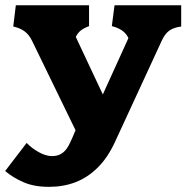

<svg xmlns="http://www.w3.org/2000/svg" viewBox="-50 -506 729 746"><path d="M228 36Q218.5 58.5 208.8 72Q199 85.5 185.2 93Q171.5 100.5 151.5 100.5Q128 100.5 100 84.8Q72 69 54.5 50L53.5 49.5L-30 158.5Q0 184 41.2 202Q82.5 220 140 220Q196.5 220 243.8 201.8Q291 183.5 330 144.8Q369 106 397 45L579 -349Q592 -376.5 609.2 -388Q626.5 -399.5 654 -403V-485.5H395L384.5 -404.5Q409 -398.5 425 -387Q441 -375.5 449 -358L349.5 -139L244.5 -362.5Q252 -378 263.5 -387.2Q275 -396.5 296 -404.5V-485.5H11.5L1.5 -403Q27 -397.5 44.8 -384.8Q62.5 -372 74 -348.5L243.5 0L232.5 26Z"/></svg>

Font: TMT Limkin
Style: Regular
Weight: 400
Designer: Gabriel Drozdov
Version: Version 1.000;Glyphs 3.1.2 (3151)